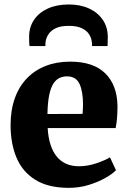

<svg xmlns="http://www.w3.org/2000/svg" viewBox="-20 -850 589 880"><path d="M296 11Q201 11 142 -25.8Q83 -62.5 55.8 -127.2Q28.5 -192 28.5 -276.5Q28.5 -345.5 48 -399.8Q67.5 -454 103.5 -491.2Q139.5 -528.5 189.8 -548Q240 -567.5 301.5 -567.5Q407.5 -567.5 462 -514.2Q516.5 -461 518.5 -365.5Q518.5 -331.5 516.2 -306.5Q514 -281.5 510 -263H198.5Q201 -220 211.5 -187.2Q222 -154.5 240 -132.5Q258 -110.5 283.5 -99.2Q309 -88 342 -88Q381.5 -88 421.5 -101.5Q461.5 -115 484 -129L511.5 -70Q496.5 -53.5 463.5 -34.8Q430.5 -16 387 -2.5Q343.5 11 296 11ZM197.5 -327.5 358.5 -328Q359 -339 359.8 -349.5Q360.5 -360 360.5 -370.5Q360.5 -430.5 344.5 -465.2Q328.5 -500 287 -500Q268 -500 252.2 -492.5Q236.5 -485 224.5 -466.5Q212.5 -448 205.5 -414.2Q198.5 -380.5 197.5 -327.5ZM295.5 -829.5Q348.5 -829.5 388.8 -810.8Q429 -792 451.5 -758.5Q474 -725 474 -681Q474 -671.5 473.5 -658.8Q473 -646 473 -639H402Q402.5 -643 402 -648.2Q401.5 -653.5 400.5 -660Q398 -678.5 387 -694.8Q376 -711 353.8 -721.2Q331.5 -731.5 295.5 -731.5Q258.5 -731.5 236.2 -721Q214 -710.5 203 -694.2Q192 -678 189 -659.5Q188.5 -653.5 188.2 -648.2Q188 -643 188 -639H115.5Q114 -646 113.8 -658.8Q113.5 -671.5 113.5 -682Q113.5 -725.5 135.8 -758.8Q158 -792 199 -810.8Q240 -829.5 295.5 -829.5Z"/></svg>

Font: Merriweather 24pt Black
Style: Regular
Weight: 900
Designer: Eben Sorkin
Foundry: Eben Sorkin
Version: Version 2.100